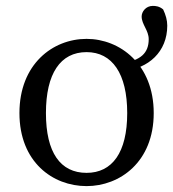

<svg xmlns="http://www.w3.org/2000/svg" viewBox="-20 -619 588 652"><path d="M274 13C387 13 502 -69 502 -235C502 -401 387 -487 274 -487C159 -487 46 -401 46 -235C46 -69 159 13 274 13ZM274 -32C185 -32 136 -101 136 -235C136 -369 185 -442 274 -442C361 -442 412 -369 412 -235C412 -101 361 -32 274 -32ZM399 -378C484 -386 548 -443 548 -532C548 -550 543 -568 534 -587C521 -598 508 -599 499 -599C475 -599 461 -579 461 -563C461 -536 485 -516 485 -486C485 -438 457 -414 395 -404L399 -378Z"/></svg>

Font: Source Serif Variable
Style: Regular
Weight: 389
Designer: Frank Grießhammer
Foundry: Adobe Systems Incorporated
Version: Version 3.001;hotconv 1.0.111;makeotfexe 2.5.65597